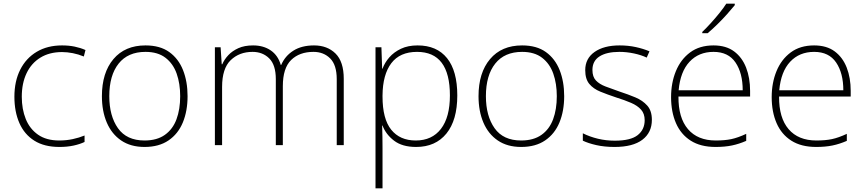

<svg xmlns="http://www.w3.org/2000/svg" viewBox="-20 -879 4687 1040"><path d="M302 -83Q220 -83 166 -117Q112 -151 85 -212.5Q58 -274 58 -355Q58 -439 89.5 -501.5Q121 -564 179 -598.5Q237 -633 316 -633Q353 -633 384.5 -626.5Q416 -620 443 -608L434 -573Q405 -585 374.5 -591Q344 -597 316 -597Q248 -597 199 -567Q150 -537 124 -482.5Q98 -428 98 -355Q98 -288 119.5 -234.5Q141 -181 186 -149.5Q231 -118 301 -118Q339 -118 374 -125.5Q409 -133 438 -145V-110Q413 -98 378.5 -90.5Q344 -83 302 -83Z M996 -358Q996 -278 970.5 -216Q945 -154 893 -118.5Q841 -83 763 -83Q688 -83 636.5 -118Q585 -153 558.5 -215Q532 -277 532 -358Q532 -485 594.5 -559Q657 -633 768 -633Q847 -633 897 -597Q947 -561 971.5 -499Q996 -437 996 -358ZM572 -358Q572 -251 619 -184.5Q666 -118 763 -118Q830 -118 873 -148.5Q916 -179 936 -233Q956 -287 956 -358Q956 -426 937 -480Q918 -534 876.5 -566Q835 -598 768 -598Q673 -598 622.5 -534.5Q572 -471 572 -358Z M1681 -633Q1753 -633 1797.5 -589Q1842 -545 1842 -452V-93H1804V-450Q1804 -527 1768.5 -562.5Q1733 -598 1678 -598Q1602 -598 1557 -554Q1512 -510 1512 -412V-93H1474V-450Q1474 -527 1438.5 -562.5Q1403 -598 1348 -598Q1276 -598 1229.5 -553Q1183 -508 1183 -408V-93H1144V-623H1175L1181 -531H1184Q1195 -557 1216.5 -580Q1238 -603 1271 -618Q1304 -633 1351 -633Q1407 -633 1446.5 -606Q1486 -579 1501 -527H1503Q1524 -576 1569 -604.5Q1614 -633 1681 -633Z M2242 -633Q2346 -633 2401.5 -564Q2457 -495 2457 -362Q2457 -228 2398 -155.5Q2339 -83 2234 -83Q2159 -83 2114.5 -117Q2070 -151 2052 -199H2050Q2051 -169 2051.5 -137.5Q2052 -106 2052 -77V141H2014V-623H2046L2050 -507H2052Q2064 -540 2089 -568.5Q2114 -597 2152 -615Q2190 -633 2242 -633ZM2239 -598Q2146 -598 2099.5 -536.5Q2053 -475 2052 -362V-356Q2052 -235 2099 -176.5Q2146 -118 2232 -118Q2320 -118 2368.5 -181Q2417 -244 2417 -362Q2417 -598 2239 -598Z M3036 -358Q3036 -278 3010.5 -216Q2985 -154 2933 -118.5Q2881 -83 2803 -83Q2728 -83 2676.5 -118Q2625 -153 2598.5 -215Q2572 -277 2572 -358Q2572 -485 2634.5 -559Q2697 -633 2808 -633Q2887 -633 2937 -597Q2987 -561 3011.5 -499Q3036 -437 3036 -358ZM2612 -358Q2612 -251 2659 -184.5Q2706 -118 2803 -118Q2870 -118 2913 -148.5Q2956 -179 2976 -233Q2996 -287 2996 -358Q2996 -426 2977 -480Q2958 -534 2916.5 -566Q2875 -598 2808 -598Q2713 -598 2662.5 -534.5Q2612 -471 2612 -358Z M3511 -230Q3511 -161 3459.5 -122Q3408 -83 3309 -83Q3254 -83 3210 -93Q3166 -103 3137 -117V-157Q3175 -138 3219 -127.5Q3263 -117 3310 -117Q3396 -117 3434 -147Q3472 -177 3472 -228Q3472 -263 3452.5 -285Q3433 -307 3398 -322Q3363 -337 3318 -351Q3270 -367 3232 -382.5Q3194 -398 3172 -424.5Q3150 -451 3150 -499Q3150 -562 3200.5 -597.5Q3251 -633 3336 -633Q3383 -633 3424 -624Q3465 -615 3498 -601L3483 -567Q3454 -581 3414 -589.5Q3374 -598 3335 -598Q3266 -598 3227.5 -573.5Q3189 -549 3189 -500Q3189 -463 3208 -443Q3227 -423 3260 -410.5Q3293 -398 3336 -383Q3382 -368 3421.5 -351.5Q3461 -335 3486 -307Q3511 -279 3511 -230Z M3845 -633Q3913 -633 3956.5 -600.5Q4000 -568 4021.5 -512.5Q4043 -457 4043 -387V-356H3655Q3654 -241 3706.5 -179.5Q3759 -118 3857 -118Q3906 -118 3941.5 -125.5Q3977 -133 4022 -154V-116Q3983 -99 3944.5 -91Q3906 -83 3856 -83Q3775 -83 3721.5 -117Q3668 -151 3641.5 -212Q3615 -273 3615 -353Q3615 -430 3641 -493.5Q3667 -557 3718 -595Q3769 -633 3845 -633ZM3845 -598Q3765 -598 3715 -544.5Q3665 -491 3656 -390H4003Q4003 -483 3964 -540.5Q3925 -598 3845 -598ZM3960 -851Q3943 -830 3918.5 -802.5Q3894 -775 3866 -747.5Q3838 -720 3813 -699H3784V-706Q3805 -726 3830 -753.5Q3855 -781 3877.5 -809Q3900 -837 3914 -859H3960Z M4390 -633Q4458 -633 4501.5 -600.5Q4545 -568 4566.5 -512.5Q4588 -457 4588 -387V-356H4200Q4199 -241 4251.5 -179.5Q4304 -118 4402 -118Q4451 -118 4486.5 -125.5Q4522 -133 4567 -154V-116Q4528 -99 4489.5 -91Q4451 -83 4401 -83Q4320 -83 4266.5 -117Q4213 -151 4186.5 -212Q4160 -273 4160 -353Q4160 -430 4186 -493.5Q4212 -557 4263 -595Q4314 -633 4390 -633ZM4390 -598Q4310 -598 4260 -544.5Q4210 -491 4201 -390H4548Q4548 -483 4509 -540.5Q4470 -598 4390 -598Z"/></svg>

Font: Noto Sans Kannada UI ExtraLight
Style: Regular
Weight: 200
Designer: Jelle Bosma - Monotype Design Team
Foundry: Monotype Imaging Inc.
Version: Version 2.005; ttfautohint (v1.8.4.7-5d5b)